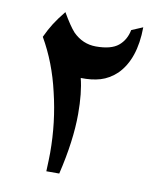

<svg xmlns="http://www.w3.org/2000/svg" viewBox="-69 -617 562 673"><g transform="rotate(10 212.5 -280.5)"><path d="M330 -385Q303 -360 272.5 -351Q242 -342 203 -343Q216 -292 216 -217Q216 -122 187 0H141Q143 -46 143 -66Q143 -175 118 -278Q95 -379 47 -462Q60 -490 74 -512Q88 -534 110 -561Q136 -516 154 -496Q189 -461 236 -461Q290 -461 315.5 -482Q341 -503 348 -539L388 -556Q387 -442 330 -385Z"/></g></svg>

Font: Mirza SemiBold
Style: Regular
Weight: 600
Designer: Arabic design by Kourosh Beigpour, Latin design by Eduardo Tunni, engineering by Lasse Fister
Version: Version 1.0010g